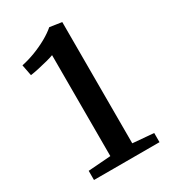

<svg xmlns="http://www.w3.org/2000/svg" viewBox="-185 -843 826 934"><g transform="rotate(-30 228.0 -376.0)"><path d="M189 -61V-628Q176.5 -623 150.8 -616.2Q125 -609.5 97.8 -603.5Q70.5 -597.5 51.5 -595L39.5 -657Q76 -664.5 114.8 -679.2Q153.5 -694 187.8 -713.2Q222 -732.5 245 -752.5H246.5L312.5 -742.5V-61.5L430 -51.5V0H62V-51.5Z"/></g></svg>

Font: Merriweather 24pt SemiBold
Style: Regular
Weight: 600
Designer: Eben Sorkin
Foundry: Eben Sorkin
Version: Version 2.100